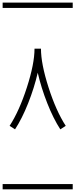

<svg xmlns="http://www.w3.org/2000/svg" viewBox="-20 -990 570 1453"><path d="M93.8 -11.2 52.7 -37.6Q126 -150.4 183.6 -328.9Q241.2 -507.3 241.2 -621.6H290Q290 -507.3 347.2 -328.9Q404.3 -150.4 477.5 -37.6L436.5 -11.2Q383.8 -92.3 337.9 -208.5Q292 -324.7 265.6 -439.5Q239.3 -325.2 193.1 -209Q147 -92.8 93.8 -11.2ZM0 402.8H530.3V442.9H0ZM0 -970.2H530.3V-930.2H0Z"/></svg>

Font: AzarMehrMSRS1
Style: Regular
Weight: 1
Designer: Amin Abedi
Version: Version 1.00